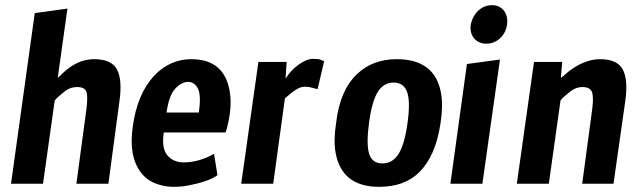

<svg xmlns="http://www.w3.org/2000/svg" viewBox="-20 -712 2461 744"><path d="M114.7 -661.3 241.3 -678.7 204 -412H205.3Q210.7 -416 222.7 -428Q234.7 -440 252 -452Q296 -482.7 345.3 -482.7Q412 -482.7 433.3 -442.7Q454.7 -402.7 442.7 -318.7L400 0H276L314.7 -288Q321.3 -338.7 314.7 -356.7Q308 -374.7 278.7 -374.7Q253.3 -374.7 233.3 -360Q201.3 -334.7 192 -322.7L146.7 0H22.7Z M625.3 -276H750.7Q760 -344 746.7 -369.3Q733.3 -394.7 708.7 -394.7Q684 -394.7 659.3 -368.7Q634.7 -342.7 625.3 -276ZM692 -82.7Q750.7 -82.7 809.3 -116L822.7 -33.3Q790.7 -9.3 716 5.3Q688 12 652 12Q616 12 582 -1.3Q548 -14.7 526.7 -42.7Q477.3 -106.7 494.7 -222.7Q512 -348 577.3 -418.7Q638.7 -482.7 721.3 -482.7Q846.7 -482.7 869.3 -362.7Q881.3 -300 860 -218.7Q856 -201.3 853.3 -198.7H614.7Q605.3 -137.3 628.7 -110Q652 -82.7 692 -82.7Z M1038.7 0H914.7L981.3 -472H1090.7L1086.7 -409.3H1088Q1108 -441.3 1138.7 -462.7Q1169.3 -484 1192 -484Q1214.7 -484 1222 -480.7Q1229.3 -477.3 1236 -474.7L1210.7 -366.7Q1202.7 -368 1190 -372Q1177.3 -376 1161.3 -376Q1145.3 -376 1128 -365.3Q1110.7 -354.7 1084 -330.7Z M1505.3 -392Q1466.7 -392 1444 -356Q1421.3 -320 1410 -236Q1398.7 -152 1410.7 -115.3Q1422.7 -78.7 1462 -78.7Q1501.3 -78.7 1524.7 -116Q1548 -153.3 1559.3 -236.7Q1570.7 -320 1557.3 -356Q1544 -392 1505.3 -392ZM1689.3 -349.3Q1697.3 -302.7 1687.3 -236Q1677.3 -169.3 1656.7 -122.7Q1636 -76 1605.3 -45.3Q1548 12 1449.3 12Q1302.7 12 1280 -122.7Q1272 -169.3 1282.7 -237.3Q1297.3 -362.7 1364 -425.3Q1424 -482.7 1517.3 -482.7Q1666.7 -482.7 1689.3 -349.3Z M1804 -616Q1810.7 -649.3 1833.3 -670.7Q1856 -692 1886 -692Q1916 -692 1932.7 -670.7Q1949.3 -649.3 1944.7 -616.7Q1940 -584 1917.3 -563.3Q1894.7 -542.7 1864.7 -542.7Q1834.7 -542.7 1817.3 -563.3Q1800 -584 1804 -616ZM1849.3 0H1725.3L1789.3 -464L1917.3 -481.3Z M2049.3 -472H2158.7L2153.3 -412H2156Q2162.7 -416 2175.3 -428Q2188 -440 2208 -452Q2257.3 -482.7 2305.3 -482.7Q2372 -482.7 2393.3 -442.7Q2414.7 -402.7 2402.7 -318.7L2357.3 0H2236L2274.7 -288Q2281.3 -338.7 2273.3 -356.7Q2265.3 -374.7 2237.3 -374.7Q2213.3 -374.7 2193.3 -360Q2156 -330.7 2152 -322.7L2106.7 0H1982.7Z"/></svg>

Font: Timmana
Style: Regular
Weight: 400
Designer: Appaji Ambarisha Darbha
Foundry: Andhrapradesh Society for Knowledge Networks
Version: Version 1.0.4; ttfautohint (v1.2.42-39fb)